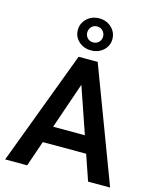

<svg xmlns="http://www.w3.org/2000/svg" viewBox="-138 -1060 943 1155"><g transform="rotate(15 333.5 -483.0)"><path d="M144 0H6.8L273.9 -710.9H360.4L351.6 -605ZM315.4 -605 305.7 -710.9H392.6L660.6 0H523.4ZM515.6 -159.2H129.9V-264.6H515.6ZM335.4 -767.1Q289.1 -767.1 258.3 -795.7Q227.5 -824.2 227.5 -865.7Q227.5 -907.2 258.3 -936.8Q289.1 -966.3 335.4 -966.3Q381.3 -966.3 412.1 -936.8Q442.9 -907.2 442.9 -865.7Q442.9 -824.2 412.1 -795.7Q381.3 -767.1 335.4 -767.1ZM335.4 -816.9Q357.4 -816.9 371.1 -831.5Q384.8 -846.2 384.8 -865.7Q384.8 -885.7 371.1 -900.9Q357.4 -916 335.4 -916Q313 -916 299.6 -900.9Q286.1 -885.7 286.1 -865.7Q286.1 -846.2 299.6 -831.5Q313 -816.9 335.4 -816.9Z"/></g></svg>

Font: Heebo SemiBold
Style: Regular
Weight: 600
Designer: Oded Ezer
Foundry: Ezer Type House
Version: Version 3.100